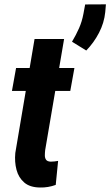

<svg xmlns="http://www.w3.org/2000/svg" viewBox="-20 -834 496 863"><path d="M314.5 -528.3 295.9 -425.3H33.7L52.2 -528.3ZM135.3 -658.7H268.1L183.1 -159.7Q181.6 -147 181.6 -135.3Q181.6 -123.5 187.3 -115.7Q192.9 -107.9 208.5 -107.4Q216.8 -107.4 224.9 -108.4Q232.9 -109.4 241.2 -110.8L230.5 -2.9Q213.4 3.4 195.8 6.3Q178.2 9.3 159.7 8.8Q114.3 8.3 88.9 -13.7Q63.5 -35.6 54.2 -70.8Q44.9 -106 48.8 -146.5ZM456.1 -814.5 453.1 -779.8Q448.2 -731 425 -686.5Q401.9 -642.1 367.7 -606.9L303.7 -646.5Q321.8 -676.8 335.2 -707Q348.6 -737.3 355 -772L362.8 -814Z"/></svg>

Font: Roboto Condensed
Style: Bold Italic
Weight: 700
Italic angle: -12°
Designer: Christian Robertson
Foundry: Google
Version: Version 3.0